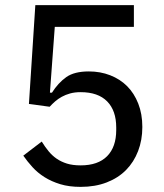

<svg xmlns="http://www.w3.org/2000/svg" viewBox="-20 -718 640 750"><path d="M503 -613H194L175 -356H183Q207 -394 238.5 -416.5Q270 -439 327 -439Q372 -439 410.5 -424Q449 -409 476.5 -381.5Q504 -354 520 -313.5Q536 -273 536 -222Q536 -171 519.5 -128Q503 -85 472.5 -54Q442 -23 397 -5.5Q352 12 295 12Q250 12 215.5 1.5Q181 -9 154 -26Q127 -43 107 -65Q87 -87 71 -110L143 -165Q156 -144 170 -127Q184 -110 201.5 -98Q219 -86 241.5 -79Q264 -72 295 -72Q363 -72 398.5 -108Q434 -144 434 -210V-220Q434 -286 398.5 -322Q363 -358 295 -358Q272 -358 254 -353Q236 -348 221.5 -340Q207 -332 195.5 -322Q184 -312 174 -301L93 -312L118 -698H503Z"/></svg>

Font: IBM Plex Sans Thai Text
Style: Regular
Weight: 450
Designer: Mike Abbink, Paul van der Laan, Pieter van Rosmalen, Ben Mitchell, Mark Frömberg
Foundry: Bold Monday
Version: Version 1.1